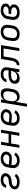

<svg xmlns="http://www.w3.org/2000/svg" viewBox="2308 -2876 783 5440"><g transform="rotate(-90 2700.0 -156.5)"><path d="M270 8Q243 8 217 5.5Q191 3 166 -4Q141 -11 119 -22.5Q97 -34 81 -53Q65 -72 58.5 -97Q52 -122 56 -148Q59 -167 67.5 -185.5Q76 -204 89 -219.5Q102 -235 118.5 -248Q135 -261 153 -270Q171 -279 189.5 -285Q208 -291 227.5 -294.5Q247 -298 266 -299.5Q285 -301 304 -303Q323 -305 342 -308.5Q361 -312 379 -321.5Q397 -331 411 -347.5Q425 -364 428 -383Q430 -396 426 -408Q422 -420 413 -428Q404 -436 393 -441.5Q382 -447 369.5 -449.5Q357 -452 344 -453Q331 -454 318 -454Q298 -454 277 -451Q256 -448 236.5 -439Q217 -430 201.5 -412.5Q186 -395 182 -375H100Q100 -375 100 -375Q100 -375 100 -375Q104 -398 114.5 -420.5Q125 -443 142 -461.5Q159 -480 180.5 -493.5Q202 -507 225 -514.5Q248 -522 271.5 -525Q295 -528 318 -528Q343 -528 367.5 -525.5Q392 -523 414.5 -515.5Q437 -508 457 -495.5Q477 -483 490 -464Q503 -445 508.5 -421.5Q514 -398 510 -373Q507 -354 498.5 -335.5Q490 -317 477 -301Q464 -285 448 -272.5Q432 -260 414 -250.5Q396 -241 377 -235Q358 -229 339 -225.5Q320 -222 301 -220.5Q282 -219 263 -217.5Q244 -216 224.5 -212Q205 -208 187.5 -198.5Q170 -189 155.5 -173Q141 -157 138 -139Q136 -124 142 -111Q148 -98 159 -90Q170 -82 183.5 -77.5Q197 -73 211 -70Q225 -67 240 -66.5Q255 -66 270 -66Q291 -66 312.5 -68.5Q334 -71 355 -78Q376 -85 395 -98.5Q414 -112 425 -131L494 -98Q478 -69 451.5 -47.5Q425 -26 394.5 -13.5Q364 -1 332.5 3.5Q301 8 270 8Z M873 8Q840 8 808.5 3Q777 -2 749.5 -16Q722 -30 701 -52.5Q680 -75 669 -103.5Q658 -132 657 -164.5Q656 -197 662 -230L678 -330Q683 -357 692.5 -384.5Q702 -412 719.5 -436Q737 -460 761 -478.5Q785 -497 812 -508.5Q839 -520 867 -524Q895 -528 923 -528Q950 -528 976 -524.5Q1002 -521 1026 -512Q1050 -503 1070.5 -487.5Q1091 -472 1104 -450.5Q1117 -429 1122 -403.5Q1127 -378 1122 -351Q1119 -330 1109.5 -310.5Q1100 -291 1085 -274.5Q1070 -258 1051.5 -245.5Q1033 -233 1012.5 -226Q992 -219 971 -216Q950 -213 930 -213Q906 -213 883 -215Q860 -217 837 -218Q814 -219 790.5 -220.5Q767 -222 745 -226L743 -218Q740 -197 740.5 -176.5Q741 -156 747 -138Q753 -120 766 -105.5Q779 -91 796 -81.5Q813 -72 832.5 -69Q852 -66 873 -66Q894 -66 916 -69.5Q938 -73 958.5 -82.5Q979 -92 996.5 -107Q1014 -122 1027 -141L1096 -108Q1078 -80 1052.5 -57Q1027 -34 997.5 -19Q968 -4 936 2Q904 8 873 8ZM933 -282Q950 -282 968 -286.5Q986 -291 1001 -301.5Q1016 -312 1027 -328Q1038 -344 1041 -361Q1043 -376 1039.5 -390.5Q1036 -405 1027.5 -416Q1019 -427 1007 -434.5Q995 -442 981.5 -446.5Q968 -451 953 -453Q938 -455 923 -455Q904 -455 885 -452Q866 -449 848 -441Q830 -433 814 -419.5Q798 -406 787 -389.5Q776 -373 769.5 -354.5Q763 -336 760 -318L757 -299Q778 -295 800.5 -294Q823 -293 845.5 -292Q868 -291 889.5 -286.5Q911 -282 933 -282Z M1232 0 1318 -520H1401L1366 -305H1623L1658 -520H1742L1656 0H1572L1610 -232H1354L1315 0Z M2073 8Q2040 8 2008.5 3Q1977 -2 1949.5 -16Q1922 -30 1901 -52.5Q1880 -75 1869 -103.5Q1858 -132 1857 -164.5Q1856 -197 1862 -230L1878 -330Q1883 -357 1892.5 -384.5Q1902 -412 1919.5 -436Q1937 -460 1961 -478.5Q1985 -497 2012 -508.5Q2039 -520 2067 -524Q2095 -528 2123 -528Q2150 -528 2176 -524.5Q2202 -521 2226 -512Q2250 -503 2270.5 -487.5Q2291 -472 2304 -450.5Q2317 -429 2322 -403.5Q2327 -378 2322 -351Q2319 -330 2309.5 -310.5Q2300 -291 2285 -274.5Q2270 -258 2251.5 -245.5Q2233 -233 2212.5 -226Q2192 -219 2171 -216Q2150 -213 2130 -213Q2106 -213 2083 -215Q2060 -217 2037 -218Q2014 -219 1990.5 -220.5Q1967 -222 1945 -226L1943 -218Q1940 -197 1940.5 -176.5Q1941 -156 1947 -138Q1953 -120 1966 -105.5Q1979 -91 1996 -81.5Q2013 -72 2032.5 -69Q2052 -66 2073 -66Q2094 -66 2116 -69.5Q2138 -73 2158.5 -82.5Q2179 -92 2196.5 -107Q2214 -122 2227 -141L2296 -108Q2278 -80 2252.5 -57Q2227 -34 2197.5 -19Q2168 -4 2136 2Q2104 8 2073 8ZM2133 -282Q2150 -282 2168 -286.5Q2186 -291 2201 -301.5Q2216 -312 2227 -328Q2238 -344 2241 -361Q2243 -376 2239.5 -390.5Q2236 -405 2227.5 -416Q2219 -427 2207 -434.5Q2195 -442 2181.5 -446.5Q2168 -451 2153 -453Q2138 -455 2123 -455Q2104 -455 2085 -452Q2066 -449 2048 -441Q2030 -433 2014 -419.5Q1998 -406 1987 -389.5Q1976 -373 1969.5 -354.5Q1963 -336 1960 -318L1957 -299Q1978 -295 2000.5 -294Q2023 -293 2045.5 -292Q2068 -291 2089.5 -286.5Q2111 -282 2133 -282Z M2396 215 2518 -520H2601L2587 -433Q2601 -455 2621.5 -474Q2642 -493 2666 -505.5Q2690 -518 2715.5 -523Q2741 -528 2766 -528Q2795 -528 2821.5 -520.5Q2848 -513 2868 -495.5Q2888 -478 2899 -454Q2910 -430 2914.5 -403Q2919 -376 2917.5 -347.5Q2916 -319 2912 -290L2895 -190Q2891 -165 2883 -139.5Q2875 -114 2861 -91Q2847 -68 2827 -48.5Q2807 -29 2783 -16Q2759 -3 2733 2.5Q2707 8 2682 8Q2655 8 2629 1.5Q2603 -5 2583.5 -20.5Q2564 -36 2551.5 -58.5Q2539 -81 2533 -106L2480 215ZM2662 -65Q2679 -65 2697.5 -69Q2716 -73 2733 -81.5Q2750 -90 2764.5 -103.5Q2779 -117 2789 -133Q2799 -149 2805 -166.5Q2811 -184 2814 -202L2830 -302Q2833 -321 2833.5 -340Q2834 -359 2830 -377Q2826 -395 2817 -410.5Q2808 -426 2793.5 -436Q2779 -446 2760.5 -450.5Q2742 -455 2723 -455Q2706 -455 2688 -451.5Q2670 -448 2653 -441Q2636 -434 2621 -422Q2606 -410 2595.5 -394.5Q2585 -379 2578.5 -361.5Q2572 -344 2569 -327L2553 -227Q2550 -207 2549 -187Q2548 -167 2552 -148.5Q2556 -130 2565 -113.5Q2574 -97 2589 -86Q2604 -75 2623 -70Q2642 -65 2662 -65Z M3199 8H3198Q3176 8 3153.5 4.5Q3131 1 3112 -8.5Q3093 -18 3078.5 -33.5Q3064 -49 3056.5 -69Q3049 -89 3047.5 -111.5Q3046 -134 3050 -157Q3053 -177 3061 -196.5Q3069 -216 3083.5 -232.5Q3098 -249 3116.5 -260.5Q3135 -272 3154.5 -280Q3174 -288 3194.5 -293.5Q3215 -299 3235 -302Q3255 -305 3275.5 -306Q3296 -307 3316 -307H3423L3428 -339Q3432 -364 3427 -387.5Q3422 -411 3405.5 -427Q3389 -443 3365.5 -448.5Q3342 -454 3317 -454Q3295 -454 3272.5 -450.5Q3250 -447 3229 -436Q3208 -425 3192.5 -406Q3177 -387 3173 -365H3090Q3095 -389 3106 -412Q3117 -435 3134.5 -455Q3152 -475 3174 -489.5Q3196 -504 3220 -513Q3244 -522 3268.5 -525Q3293 -528 3317 -528Q3346 -528 3374 -524Q3402 -520 3426.5 -509Q3451 -498 3470.5 -479.5Q3490 -461 3501 -436.5Q3512 -412 3513.5 -384Q3515 -356 3510 -327L3456 0H3372L3388 -97Q3373 -73 3352 -52Q3331 -31 3305.5 -17.5Q3280 -4 3252.5 2Q3225 8 3199 8ZM3241 -65Q3270 -65 3299.5 -74Q3329 -83 3352.5 -104Q3376 -125 3389 -153Q3402 -181 3407 -210L3411 -234H3316Q3303 -234 3290 -233.5Q3277 -233 3264 -231.5Q3251 -230 3237.5 -228Q3224 -226 3211 -222.5Q3198 -219 3185.5 -213.5Q3173 -208 3161.5 -200Q3150 -192 3142.5 -180Q3135 -168 3133 -155Q3129 -134 3137.5 -114.5Q3146 -95 3162 -84Q3178 -73 3199 -69Q3220 -65 3241 -65Z M3566 0 3578 -74Q3593 -74 3608 -77.5Q3623 -81 3636 -91Q3649 -101 3659 -114Q3669 -127 3676 -141Q3683 -155 3687.5 -170Q3692 -185 3695.5 -200Q3699 -215 3701.5 -230Q3704 -245 3707 -260Q3707 -265 3708 -270.5Q3709 -276 3710 -281L3750 -520H4142L4056 0H3972L4046 -447H3821L3791 -267Q3787 -244 3783 -220.5Q3779 -197 3772.5 -173.5Q3766 -150 3756.5 -127.5Q3747 -105 3733.5 -84Q3720 -63 3701 -45Q3682 -27 3659.5 -16.5Q3637 -6 3613 -3Q3589 0 3566 0Z M4454 8Q4423 8 4392.5 2.5Q4362 -3 4336.5 -18Q4311 -33 4293 -56Q4275 -79 4266 -107.5Q4257 -136 4257 -167Q4257 -198 4262 -230L4278 -330Q4283 -357 4292.5 -384Q4302 -411 4319 -435Q4336 -459 4359.5 -477.5Q4383 -496 4409.5 -507.5Q4436 -519 4464 -523.5Q4492 -528 4519 -528Q4551 -528 4581.5 -522.5Q4612 -517 4637 -502Q4662 -487 4680.5 -464Q4699 -441 4708 -412.5Q4717 -384 4717 -353Q4717 -322 4712 -290L4695 -190Q4691 -163 4681 -136Q4671 -109 4654 -85Q4637 -61 4613.5 -42.5Q4590 -24 4563.5 -12.5Q4537 -1 4509 3.5Q4481 8 4454 8ZM4455 -65Q4473 -65 4492 -68.5Q4511 -72 4528.5 -80.5Q4546 -89 4561.5 -102Q4577 -115 4587.5 -131.5Q4598 -148 4604.5 -166Q4611 -184 4614 -202L4630 -302Q4633 -322 4633.5 -341Q4634 -360 4629.5 -378Q4625 -396 4615 -411.5Q4605 -427 4590 -437Q4575 -447 4556.5 -451Q4538 -455 4518 -455Q4500 -455 4481.5 -451.5Q4463 -448 4445 -439.5Q4427 -431 4412 -418Q4397 -405 4386 -388.5Q4375 -372 4369 -354Q4363 -336 4360 -318L4343 -218Q4340 -198 4339.5 -179Q4339 -160 4343.5 -142Q4348 -124 4358.5 -108.5Q4369 -93 4383.5 -83Q4398 -73 4417 -69Q4436 -65 4455 -65Z M5064 8Q5032 8 5000.5 3Q4969 -2 4942.5 -16Q4916 -30 4896.5 -53Q4877 -76 4867 -105Q4857 -134 4856.5 -166Q4856 -198 4862 -230L4878 -330Q4883 -358 4893 -385.5Q4903 -413 4921 -437Q4939 -461 4963.5 -479.5Q4988 -498 5015 -509Q5042 -520 5070.5 -524Q5099 -528 5127 -528Q5152 -528 5177 -525Q5202 -522 5224.5 -514Q5247 -506 5266.5 -492.5Q5286 -479 5299 -459.5Q5312 -440 5316.5 -415.5Q5321 -391 5316 -366Q5314 -348 5305.5 -330.5Q5297 -313 5282 -301Q5267 -289 5250 -280.5Q5233 -272 5215 -266Q5235 -258 5252 -245Q5269 -232 5280 -214Q5291 -196 5294 -174Q5297 -152 5293 -129Q5289 -106 5277.5 -83.5Q5266 -61 5246.5 -45Q5227 -29 5204 -19Q5181 -9 5157.5 -3Q5134 3 5110.5 5.5Q5087 8 5064 8ZM5065 -65Q5080 -65 5094.5 -66.5Q5109 -68 5123.5 -71Q5138 -74 5152 -79Q5166 -84 5179 -92.5Q5192 -101 5200.5 -114.5Q5209 -128 5212 -142Q5214 -158 5210 -172.5Q5206 -187 5196 -197.5Q5186 -208 5172.5 -214.5Q5159 -221 5144 -225Q5129 -229 5113.5 -230.5Q5098 -232 5082 -232H5018L5031 -305H5094Q5108 -305 5121.5 -306Q5135 -307 5149 -309.5Q5163 -312 5176.5 -316.5Q5190 -321 5202.5 -329Q5215 -337 5223.5 -349.5Q5232 -362 5234 -376Q5238 -396 5228.5 -413Q5219 -430 5202.5 -439Q5186 -448 5166.5 -451.5Q5147 -455 5127 -455Q5108 -455 5089 -452Q5070 -449 5051.5 -441Q5033 -433 5016.5 -420Q5000 -407 4988 -390.5Q4976 -374 4969.5 -355.5Q4963 -337 4960 -318L4943 -218Q4940 -198 4940 -177.5Q4940 -157 4945.5 -139Q4951 -121 4962 -106Q4973 -91 4989.5 -81.5Q5006 -72 5025.5 -68.5Q5045 -65 5065 -65Z"/></g></svg>

Font: Iosevka SS04 Extended
Style: Italic
Weight: 400
Width: 7
Italic angle: -9°
Monospace: yes
Designer: Belleve Invis
Foundry: Belleve Invis
Version: Version 19.0.0; ttfautohint (v1.8.4)